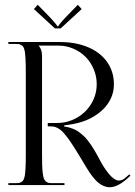

<svg xmlns="http://www.w3.org/2000/svg" viewBox="-20 -775 566 804"><path d="M15 0ZM234 -656H210L122 -737L138 -755L179 -713Q196.8 -694.8 208.4 -681.1Q220 -667.5 220 -665H224Q224 -667.5 235.6 -681.1Q247.2 -694.8 265 -713L306 -755L322 -737ZM15 0V-8H44Q52 -8 57.4 -8.6Q62.8 -9.2 67.8 -11.9Q72.8 -14.5 75.6 -17.8Q78.5 -21 81 -28.5Q83.5 -36 84.6 -44.2Q85.8 -52.5 86.6 -66.9Q87.5 -81.2 87.8 -96.5Q88 -111.8 88 -135V-464Q88 -487.2 87.8 -502.5Q87.5 -517.8 86.6 -532.1Q85.8 -546.5 84.6 -554.8Q83.5 -563 81 -570.5Q78.5 -578 75.6 -581.2Q72.8 -584.5 67.8 -587.1Q62.8 -589.8 57.4 -590.4Q52 -591 44 -591H15V-599H231Q298.2 -599 349.6 -577Q401 -555 429 -514.8Q457 -474.5 457 -422Q457 -394 446.8 -368.9Q436.5 -343.8 418.8 -324.5Q401 -305.2 377.2 -290.1Q353.5 -275 326.2 -265.9Q299 -256.8 270 -253L249 -250V-245Q261.8 -243.8 273.8 -239.9Q285.8 -236 295.5 -231.4Q305.2 -226.8 315.2 -218.6Q325.2 -210.5 332.5 -203.8Q339.8 -197 348.2 -185.8Q356.8 -174.5 362.1 -166.9Q367.5 -159.2 375.1 -146.2Q382.8 -133.2 386.8 -125.9Q390.8 -118.5 398 -105Q405.8 -90.2 414.2 -76.9Q422.8 -63.5 433.6 -49.6Q444.5 -35.8 456.1 -27.4Q467.8 -19 478 -19Q491.5 -19 503 -29L522 -45L526 -39L508 -23Q470.5 9 439 9Q426.5 9 414.5 3.9Q402.5 -1.2 393 -8.9Q383.5 -16.5 373.5 -28.4Q363.5 -40.2 356.4 -50.8Q349.2 -61.2 341 -75Q322.8 -105.5 311.5 -124Q300.2 -142.5 287.6 -162.4Q275 -182.2 267.2 -192.8Q259.5 -203.2 250.2 -214.2Q241 -225.2 234.6 -230.1Q228.2 -235 220.1 -239.4Q212 -243.8 204.6 -244.9Q197.2 -246 188 -246H180V-260H218Q263.2 -260 301.8 -281.9Q340.2 -303.8 362.6 -341.2Q385 -378.8 385 -423Q385 -455.8 372.2 -485.6Q359.5 -515.5 338.1 -537Q316.8 -558.5 287.1 -571.2Q257.5 -584 225 -584H142V-583Q156 -569 156 -540V-135Q156 -104.2 156.5 -85.5Q157 -66.8 158.9 -51.1Q160.8 -35.5 163.4 -28.1Q166 -20.8 171.6 -15.6Q177.2 -10.5 183.8 -9.2Q190.2 -8 201 -8H250V0Z"/></svg>

Font: FogtwoNo5
Style: Regular
Weight: 400
Designer: gluk (gluksza@wp.pl)
Foundry: gluk (gluksza@wp.pl)
Version: Version 0.87